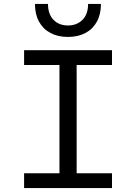

<svg xmlns="http://www.w3.org/2000/svg" viewBox="-20 -952 690 972"><path d="M281 0V-698H368V0ZM102 -698H547V-623H102ZM102 -75H547V0H102ZM324 -765Q273 -765 235.5 -785Q198 -805 177.5 -842.5Q157 -880 157 -932H223Q223 -880 251 -851.5Q279 -823 324 -823Q369 -823 397.5 -851.5Q426 -880 426 -932H491Q491 -880 470.5 -842.5Q450 -805 412.5 -785Q375 -765 324 -765Z"/></svg>

Font: Azeret Mono Thin Light
Style: Regular
Weight: 300
Version: Version 1.002